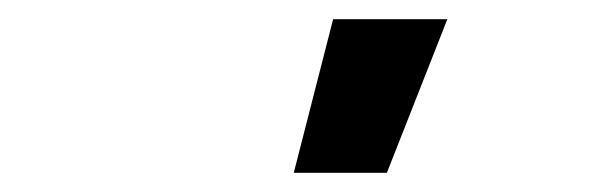

<svg xmlns="http://www.w3.org/2000/svg" viewBox="-20 -780 640 200"><path d="M286 -600 327 -760H446L383 -600Z"/></svg>

Font: Iosevka XBd Ex Obl
Style: Regular
Weight: 800
Width: 7
Italic angle: -9°
Monospace: yes
Designer: Belleve Invis
Foundry: Belleve Invis
Version: Version 32.5.0; ttfautohint (v1.8.4)